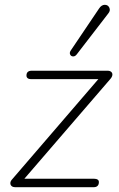

<svg xmlns="http://www.w3.org/2000/svg" viewBox="-20 -778 494 798"><path d="M29 -31 399 -461 402 -449H109Q100 -449 95 -453Q90 -457 90 -464Q90 -474 95.5 -479Q101 -484 111 -484H428Q437 -484 442.5 -479Q448 -474 447 -466Q446 -458 438 -449L70 -22L67 -35H372Q381 -35 386 -31.5Q391 -28 391 -21Q391 -11 385.5 -5.5Q380 0 370 0H42Q34 0 28.5 -4.5Q23 -9 23 -16.5Q23 -24 29 -31ZM274 -568 392 -743Q402 -758 415.5 -758Q429 -758 434.5 -746Q440 -734 430 -722L299 -552Q292 -543 283.5 -543.5Q275 -544 271.5 -551.5Q268 -559 274 -568Z"/></svg>

Font: SN Pro Thin
Style: Italic
Weight: 200
Italic angle: -9°
Designer: Tobias Whetton
Foundry: Supernotes
Version: Version 1.003;Glyphs 3.3 (3324)